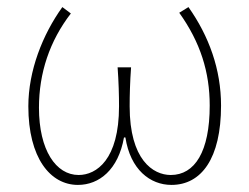

<svg xmlns="http://www.w3.org/2000/svg" viewBox="-20 -510 704 542"><path d="M200 12C260 12 314 -31 330 -122H334C348 -31 404 12 464 12C548 12 604 -62 604 -212C604 -314 570 -408 512 -490L486 -474C546 -390 572 -306 572 -212C572 -82 530 -16 462 -16C412 -16 346 -59 346 -210C346 -240 347 -279 350 -320H312C315 -279 316 -240 316 -210C316 -59 252 -16 202 -16C138 -16 90 -86 90 -206C90 -304 120 -394 180 -472L156 -490C100 -412 60 -310 60 -210C60 -64 122 12 200 12Z"/></svg>

Font: Source Sans Pro ExtraLight
Style: Regular
Weight: 200
Designer: Paul D. Hunt
Foundry: Adobe Systems Incorporated
Version: Version 3.006;hotconv 1.0.111;makeotfexe 2.5.65597